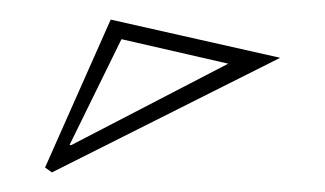

<svg xmlns="http://www.w3.org/2000/svg" viewBox="-20 -755 332 196"><path d="M33 -579 26 -584 93 -735 266 -696ZM51 -607H53L213 -690L104 -715Z"/></svg>

Font: Kalnia Glaze Thin SemiBold
Style: Regular
Weight: 600
Version: Version 1.110